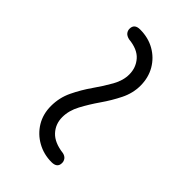

<svg xmlns="http://www.w3.org/2000/svg" viewBox="9 -657 617 617"><g transform="rotate(-45 317.0 -349.0)"><path d="M441.5 -270.5Q407.5 -270.5 375.2 -286.5Q343 -302.5 312.5 -323.8Q282 -345 252 -361Q222 -377 192.5 -377Q161 -377 139 -356.5Q117 -336 112 -293.5Q109.5 -283 102.8 -278Q96 -273 87.5 -273Q65.5 -273 65.5 -299Q65.5 -334.5 82 -364Q98.5 -393.5 127 -410.8Q155.5 -428 192 -428Q230 -428 263.2 -412Q296.5 -396 326.8 -374.8Q357 -353.5 385.5 -337.5Q414 -321.5 441.5 -321.5Q472.5 -321.5 494.8 -341Q517 -360.5 521 -402Q524 -414.5 530.8 -419.8Q537.5 -425 546 -425Q568.5 -425 568.5 -399Q568.5 -362 552 -333Q535.5 -304 506.8 -287.2Q478 -270.5 441.5 -270.5Z"/></g></svg>

Font: Fraunces 18pt
Style: Regular
Weight: 400
Version: Version 1.000;[b76b70a41]